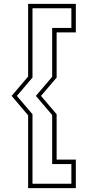

<svg xmlns="http://www.w3.org/2000/svg" viewBox="-20 -770 451 990"><path d="M272 -181V53H371V200H125V-175.5L40 -275.5L125 -375.5V-750H371V-603H272V-370L191.5 -275.5ZM147.5 -181V177.5H348V76H249V-177L165 -275.5L249 -374V-626H348V-727.5H147.5V-370L67 -275.5Z"/></svg>

Font: Tourney Expanded ExtraLight
Style: Regular
Weight: 200
Width: 7
Designer: Tyler Finck
Foundry: Etcetera Type Co
Version: Version 1.010; ttfautohint (v1.8.3)